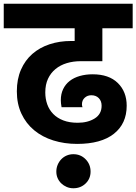

<svg xmlns="http://www.w3.org/2000/svg" viewBox="-37 -760 729 1026"><path d="M-17 -740H672V-609H510V-433H394Q354 -433 319.5 -422.5Q285 -412 259.5 -391Q234 -370 219.5 -339Q205 -308 205 -266Q205 -232 215.5 -202.5Q226 -173 247.5 -151Q269 -129 301.5 -116.5Q334 -104 378 -104Q432 -104 469 -127Q506 -150 506 -195Q506 -220 491 -235.5Q476 -251 451 -251Q430 -251 415.5 -237.5Q401 -224 401 -203Q401 -193 404 -187H292Q290 -197 289 -207Q288 -217 288 -225Q288 -258 300.5 -284Q313 -310 335.5 -327.5Q358 -345 389.5 -354Q421 -363 458 -363Q545 -363 592.5 -316.5Q640 -270 640 -195Q640 -99 571.5 -45Q503 9 375 9Q307 9 248 -9.5Q189 -28 145.5 -64Q102 -100 77.5 -152.5Q53 -205 53 -272Q53 -337 75 -387.5Q97 -438 136 -472Q175 -506 228 -523.5Q281 -541 343 -541H362V-609H-17ZM355 246Q336 246 319.5 239Q303 232 290.5 220Q278 208 271 192Q264 176 264 157Q264 138 271 121Q278 104 290.5 91Q303 78 319.5 71Q336 64 355 64Q394 64 420.5 91Q447 118 447 157Q447 195 420.5 220.5Q394 246 355 246Z"/></svg>

Font: SVN-Poppins
Style: Bold
Weight: 700
Designer: Ninad Kale (Devanagari), Jonny Pinhorn (Latin)
Foundry: Indian Type Foundry
Version: Version 3.200;PS 1.000;hotconv 16.6.54;makeotf.lib2.5.65590